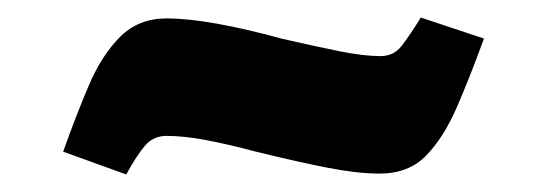

<svg xmlns="http://www.w3.org/2000/svg" viewBox="-20 -417 622 219"><path d="M124 -218 52 -244Q67 -286 81.5 -320Q96 -354 117 -375Q138 -396 170 -396Q194 -396 227.5 -390Q261 -384 301 -373Q340 -364 367.5 -358.5Q395 -353 414 -353Q429 -353 438 -364.5Q447 -376 460 -397L532 -373Q516 -329 501 -294.5Q486 -260 466 -239.5Q446 -219 413 -219Q388 -219 354.5 -225.5Q321 -232 272 -244Q238 -253 213.5 -257.5Q189 -262 170 -262Q155 -262 145.5 -251Q136 -240 124 -218Z"/></svg>

Font: Literata ExtraBold
Style: Regular
Weight: 800
Designer: Latin by Veronika Burian and Jose Scaglione. Greek by Irene Vlachou. Cyrillic by Vera Evstafieva.
Foundry: TypeTogether
Version: Version 3.103;gftools[0.9.29]